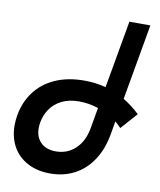

<svg xmlns="http://www.w3.org/2000/svg" viewBox="-87 -840 774 928"><g transform="rotate(10 300.0 -376.5)"><path d="M575.5 -771 510 -399Q550 -375 590 -338L518 -257Q506 -271 489.5 -284.5L478 -219Q465 -145 430 -91.8Q395 -38.5 341.8 -10.2Q288.5 18 222 18Q158.5 18 111 -7.2Q63.5 -32.5 38.2 -77.8Q13 -123 13 -182Q13 -206.5 17.5 -232.5Q29.5 -299 67 -348.8Q104.5 -398.5 165.8 -425.8Q227 -453 308.5 -453Q364 -453 414 -439.5L472.5 -771ZM130 -189Q130 -145 156.5 -118.5Q183 -92 230.5 -92Q287 -92 326.5 -129.2Q366 -166.5 377.5 -231.5L395.5 -334Q346.5 -349.5 301 -349.5Q251 -349.5 215.5 -331.5Q180 -313.5 159.5 -283.5Q139 -253.5 132.5 -216.5Q130 -200.5 130 -189Z"/></g></svg>

Font: JuliaMono SemiBoldItalic
Style: Regular
Weight: 600
Italic angle: -9°
Monospace: yes
Designer: cormullion
Foundry: corm
Version: Version 0.049; ttfautohint (v1.8.4)